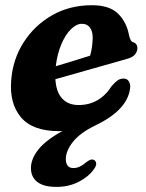

<svg xmlns="http://www.w3.org/2000/svg" viewBox="-20 -502 574 754"><path d="M348 163.5Q328.5 191.5 289.5 211.8Q250.5 232 201.5 232Q151.5 232 126.5 212.5Q101.5 193 101.5 158Q101.5 122.5 130 86Q158.5 49.5 225 12.5Q220 13 211.5 13Q108 13 62.2 -41.5Q16.5 -96 24 -186.5Q30 -268.5 72.5 -335.2Q115 -402 184.2 -441.8Q253.5 -481.5 341 -481.5Q410.5 -481.5 444.2 -447.8Q478 -414 487 -362Q489.5 -352.5 493 -345.2Q496.5 -338 502.5 -336.5Q519.5 -331 519.5 -313Q519.5 -299.5 509.8 -287.8Q500 -276 474.5 -269.5Q415.5 -253 342.2 -232Q269 -211 197.5 -191Q200.5 -140.5 224.2 -115Q248 -89.5 288.5 -89.5Q371 -89.5 419 -164.5Q433 -180.5 442.8 -187Q452.5 -193.5 466 -193.5Q479.5 -193 485.5 -183.2Q491.5 -173.5 491.5 -161.5Q485 -72 355.5 -10Q294.5 19.5 266.5 55Q238.5 90.5 238.5 122.5Q238.5 158 268.5 158Q292.5 158 317.5 136Q326 129.5 333 126.2Q340 123 347.5 125.5Q355 128 357.5 137.8Q360 147.5 348 163.5ZM301.5 -408.5Q280 -408.5 258.5 -387.2Q237 -366 221 -328.5Q205 -291 199 -242Q233 -252 267.2 -262.5Q301.5 -273 334 -283.5Q339.5 -303 341.5 -319.8Q343.5 -336.5 344 -354Q344 -379.5 333 -394Q322 -408.5 301.5 -408.5Z"/></svg>

Font: Fraunces 9pt S050
Style: Bold Italic
Weight: 700
Italic angle: -16°
Version: Version 1.000; ttfautohint (v1.8.3)